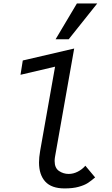

<svg xmlns="http://www.w3.org/2000/svg" viewBox="-20 -1068 640 1100"><path d="M203.5 -137.5Q203.5 -165.5 210 -203.5L295.5 -686L97.5 -639.5L110.5 -721.5L405 -790L295 -168.5Q293 -157 293 -145.5Q293 -105.5 318 -88.5Q343 -71.5 373.5 -71.5Q400 -71.5 425.5 -84.5Q451 -97.5 469 -118.5L525 -51.5Q502 -32 483 -19.5Q464 -7 431 2.2Q398 11.5 350 11.5Q275 11.5 239.2 -27.8Q203.5 -67 203.5 -137.5ZM298.5 -843 420.5 -1048H537L373.5 -843Z"/></svg>

Font: JuliaMono Italic
Style: Regular
Weight: 400
Italic angle: -9°
Monospace: yes
Designer: cormullion
Foundry: corm
Version: Version 0.049; ttfautohint (v1.8.4)